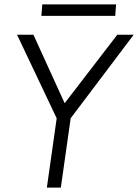

<svg xmlns="http://www.w3.org/2000/svg" viewBox="-20 -859 634 879"><path d="M517 -700H592L303.5 -317.5L258.5 0H194.5L239.5 -317.5L58 -700H133L276 -386.5ZM173.5 -839H511.5L507.5 -786.5H169.5Z"/></svg>

Font: Urbanist Light
Style: Italic
Weight: 300
Italic angle: -8°
Designer: Corey Hu
Foundry: Corey Hu
Version: Version 1.330; ttfautohint (v1.8.4.7-5d5b)